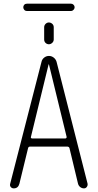

<svg xmlns="http://www.w3.org/2000/svg" viewBox="-20 -1039 540 1059"><path d="M372.1 -978.5H127.9Q119.1 -978.5 113.8 -984.9Q108.4 -991.2 108.4 -999Q108.4 -1006.8 113.8 -1012.7Q119.1 -1018.6 127.9 -1018.6H372.1Q379.9 -1018.6 385.7 -1012.7Q391.6 -1006.8 391.6 -999Q391.6 -991.2 385.7 -984.9Q379.9 -978.5 372.1 -978.5ZM223.6 -888.7Q223.6 -899.4 231.4 -907.2Q239.3 -915 249.5 -915Q259.8 -915 268.1 -907.7Q276.4 -900.4 276.4 -888.7V-821.3Q276.4 -810.5 268.1 -802.7Q259.8 -794.9 249.5 -794.9Q239.3 -794.9 231.4 -802.2Q223.6 -809.6 223.6 -821.3ZM150.4 -283.2Q149.4 -280.3 151.4 -277.8Q153.3 -275.4 157.2 -275.4H340.8Q343.8 -275.4 345.7 -277.8Q347.7 -280.3 347.7 -283.2L250 -683.6Q250 -684.6 249 -684.6Q248 -684.6 248 -683.6ZM55.7 0Q45.9 0 39.6 -7.3Q33.2 -14.6 36.1 -25.4L209 -698.2Q211.9 -711.9 223.6 -721.2Q235.4 -730.5 250 -730.5Q264.6 -730.5 276.4 -721.2Q288.1 -711.9 292 -698.2L462.9 -26.4Q464.8 -16.6 459 -8.3Q453.1 0 443.4 0Q431.6 0 422.4 -7.3Q413.1 -14.6 410.2 -26.4L363.3 -221.7Q361.3 -229.5 351.6 -230.5H146.5Q136.7 -230.5 134.8 -221.7L86.9 -25.4Q80.1 0 55.7 0Z"/></svg>

Font: Rounded Mgen+ 1m light
Style: Regular
Weight: 200
Designer: [Source Han Sans]
Ryoko NISHIZUKA  (kana & ideographs); Paul D. Hunt (Latin, Greek & Cyrillic); Wenlong ZHANG  (bopomofo
Version: Version 1.059.20150602